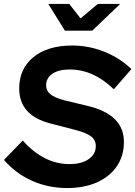

<svg xmlns="http://www.w3.org/2000/svg" viewBox="-32 -940 684 970"><path d="M307 10Q212 10 130 -26.5Q48 -63 -12 -132L83 -230Q189 -111 319 -111Q380 -111 416 -136Q452 -161 452 -202Q452 -232 428.5 -250.5Q405 -269 351 -283L220 -317Q65 -358 65 -493Q65 -593 137 -651.5Q209 -710 333 -710Q417 -710 495.5 -678.5Q574 -647 632 -591L543 -489Q440 -589 320 -589Q265 -589 233 -567.5Q201 -546 201 -509Q201 -482 222 -464.5Q243 -447 290 -434L415 -404Q594 -360 594 -223Q594 -153 558.5 -100.5Q523 -48 458.5 -19Q394 10 307 10ZM296 -785 212 -920H318L375 -847L462 -920H575L434 -785Z"/></svg>

Font: Red Hat Display
Style: Bold Italic
Weight: 700
Italic angle: -12°
Designer: Pentagram, MCKL
Foundry: Pentagram, MCKL
Version: Version 1.023; ttfautohint (v1.8.3)